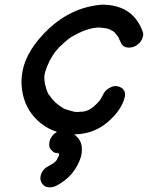

<svg xmlns="http://www.w3.org/2000/svg" viewBox="-20 -555 634 823"><path d="M224 10Q188 -1 157 -25Q74 -91 72 -204Q72 -228 77 -252Q94 -341 188 -431Q289 -525 417 -535Q547 -535 590 -424Q594 -415 594 -407Q594 -403 593 -400Q587 -372 559 -357Q546 -351 533 -351Q505 -351 497 -375L488 -393L489 -394L472 -415Q467 -421 452 -428Q444 -434 405 -437Q357 -437 292 -400Q273 -390 242 -360Q241 -358 238 -357Q212 -330 200 -307L192 -293Q178 -263 177 -255Q174 -251 172 -240Q170 -233 170 -223Q170 -209 174 -189L175 -188Q179 -167 189 -149L191 -148Q212 -114 256 -88Q259 -88 260 -87Q261 -86 298 -76L311 -75L340 -77L359 -83Q383 -95 409 -126L411 -130Q417 -139 422 -150Q431 -169 451 -179Q463 -186 476 -186Q482 -186 489 -184Q516 -175 516 -149Q516 -143 514 -136Q500 -82 442 -32Q382 20 298 21Q313 32 323 49Q331 64 331 86Q331 99 328 114Q302 200 220 242Q206 248 193 248Q167 248 156 224Q153 217 153 208Q153 204 154 200Q160 172 186 158L202 149Q204 149 214.5 140Q225 131 226 124Q232 115 233 110V108Q233 102 227 101Q226 101 218.5 100.5Q211 100 199 87Q191 79 191 65Q191 59 192 53Q195 35 212 19Q218 14 224 10Z"/></svg>

Font: Bad Comic
Style: Italic
Weight: 400
Italic angle: -11°
Designer: GGBotNet
Foundry: GGBotNet
Version: 0.95